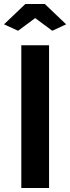

<svg xmlns="http://www.w3.org/2000/svg" viewBox="-32 -935 349 955"><path d="M74 0V-710H212V0ZM-12 -814 94 -915H191L297 -814L228 -782L143 -845L58 -782Z"/></svg>

Font: Oxford Sans
Style: Bold
Weight: 700
Designer: Matt McInerney, Pablo Impallari, Rodrigo Fuenzalida
Foundry: Matt McInerney, Pablo Impallari, Rodrigo Fuenzalida
Version: Version 3.000g; ttfautohint (v1.5) -l 8 -r 28 -G 28 -x 14 -D